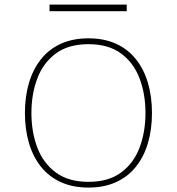

<svg xmlns="http://www.w3.org/2000/svg" viewBox="-20 -825 783 850"><path d="M371.6 -655.3Q301.8 -655.3 249 -631.1Q196.3 -606.9 161.1 -562.5Q126 -518.1 108.2 -457.8Q90.3 -397.5 90.3 -324.7Q90.3 -252.4 108.2 -191.9Q126 -131.3 161.1 -87.2Q196.3 -43 249 -18.8Q301.8 5.4 371.6 5.4Q441.4 5.4 494.1 -18.8Q546.9 -43 582 -87.2Q617.2 -131.3 635 -191.9Q652.8 -252.4 652.8 -324.7Q652.8 -397.5 635 -457.8Q617.2 -518.1 582 -562.5Q546.9 -606.9 494.1 -631.1Q441.4 -655.3 371.6 -655.3ZM371.6 -629.4Q460.4 -629.4 516.1 -588.1Q571.8 -546.9 597.9 -477.8Q624 -408.7 624 -324.7Q624 -240.7 597.9 -171.6Q571.8 -102.5 516.1 -61.3Q460.4 -20 371.6 -20Q283.2 -20 227.3 -61.3Q171.4 -102.5 145.3 -171.6Q119.1 -240.7 119.1 -324.7Q119.1 -408.7 145.3 -477.8Q171.4 -546.9 227.1 -588.1Q282.7 -629.4 371.6 -629.4ZM541 -804.7H199.2V-775.4H541Z"/></svg>

Font: Estedad VF
Style: Regular
Weight: 100
Designer: Amin Abedi
Version: Version 7.3